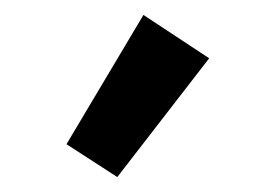

<svg xmlns="http://www.w3.org/2000/svg" viewBox="-20 -775 362 257"><path d="M69 -582 172 -755 260 -697 137 -538Z"/></svg>

Font: Maitree SemiBold
Style: Regular
Weight: 600
Designer: CadsonDemak Team
Foundry: CadsonDemak
Version: Version 1.001